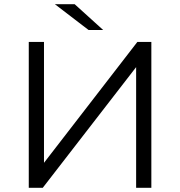

<svg xmlns="http://www.w3.org/2000/svg" viewBox="-20 -901 864 921"><path d="M118 0V-700H191V-120L639 -700H706V0H633V-579L185 0ZM405 -757 243 -881H338L475 -757Z"/></svg>

Font: Montserrat
Style: Regular
Weight: 400
Designer: Julieta Ulanovsky
Foundry: Julieta Ulanovsky
Version: Version 9.000; ttfautohint (v1.8.4.7-5d5b)